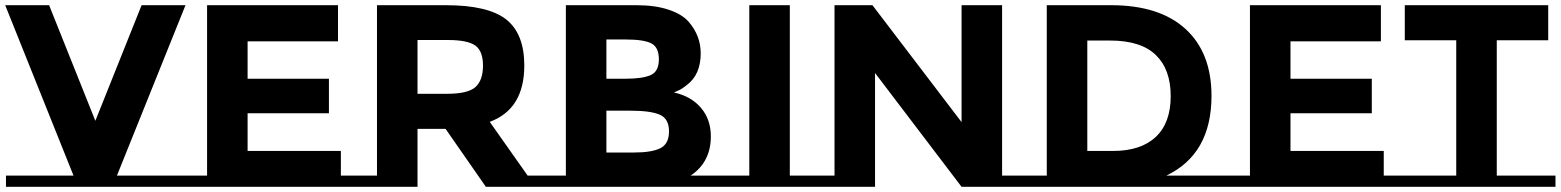

<svg xmlns="http://www.w3.org/2000/svg" viewBox="-23 -719 6007 739"><path d="M688 -43V0H0V-43H260L-3 -699H166L344 -254L522 -699H691L427 -43Z M774 -43V-699H1278V-560H930V-416H1243V-283H930V-138H1289V-43H1386V0H677V-43Z M1428 -43V-699H1693Q1856 -699 1925.5 -644Q1995 -589 1995 -467Q1995 -299 1862 -250L2008 -43H2102V0H1847L1692 -223H1584V0H1331V-43ZM1701 -565H1584V-358H1698Q1778 -358 1807 -384Q1836 -410 1836 -466.5Q1836 -523 1806 -544Q1776 -565 1701 -565Z M2775 -43V0H2058V-43H2155V-699H2427Q2498 -699 2549.5 -682Q2601 -665 2627 -636Q2674 -582 2674 -514Q2674 -432 2621 -392Q2603 -378 2596 -374.5Q2589 -371 2571 -363Q2636 -349 2674.5 -304.5Q2713 -260 2713 -194Q2713 -95 2635 -43ZM2311 -132H2418Q2485 -132 2518.5 -148.5Q2552 -165 2552 -213.5Q2552 -262 2516.5 -277.5Q2481 -293 2403 -293H2311ZM2311 -416H2385Q2450 -416 2481.5 -430Q2513 -444 2513 -490.5Q2513 -537 2484 -552Q2455 -567 2386 -567H2311Z M3103 -43V0H2775V-43H2861V-699H3017V-43Z M3189 -43V-699H3335L3678 -249V-699H3834V-43H3931V0H3678L3345 -438V0H3092V-43Z M4702 -43V0H3909V-43H4006V-699H4253Q4440 -699 4540 -607.5Q4640 -516 4640 -350Q4640 -126 4466 -43ZM4249 -563H4162V-138H4261Q4368 -138 4425.5 -192Q4483 -246 4483 -349Q4483 -452 4425.5 -507.5Q4368 -563 4249 -563Z M4788 -43V-699H5292V-560H4944V-416H5257V-283H4944V-138H5303V-43H5400V0H4691V-43Z M5964 -43V0H5356V-43H5582V-564H5384V-699H5936V-564H5738V-43Z"/></svg>

Font: Montserrat Subrayada
Style: Bold
Weight: 700
Version: Version 2.001